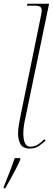

<svg xmlns="http://www.w3.org/2000/svg" viewBox="-34 -780 281 1021"><path d="M125 10Q88 10 75 -13.5Q62 -37 62 -70Q62 -93 66.5 -117.5Q71 -142 75 -163L186 -707Q188 -719 188 -724Q188 -738 179.5 -744Q171 -750 147 -750H109L112 -760H227L101 -153Q96 -132 93 -111Q90 -90 90 -70Q90 -41 98 -20.5Q106 0 128 0Q149 0 167 -11Q185 -22 202 -40L208 -32Q188 -14 170 -2Q152 10 125 10ZM-14 213Q-1 181 15.5 139Q32 97 44 61H74L73 71Q64 92 49.5 120Q35 148 20 175Q5 202 -6 221H-14Z"/></svg>

Font: Noto Serif Display SemiCondensed Thin
Style: Italic
Weight: 100
Width: 4
Italic angle: -12°
Designer: Monotype Design Team
Foundry: Monotype Imaging Inc.
Version: Version 2.009